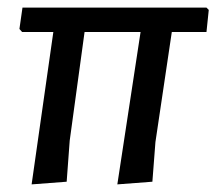

<svg xmlns="http://www.w3.org/2000/svg" viewBox="-20 -480 568 504"><path d="M63 4 120 -396H38L31 -404L39 -460H522L528 -454L522 -396H431L388 -107L380 -3L288 4L349 -396H202L163 -111L155 -3Z"/></svg>

Font: Alegreya Sans SC Medium
Style: Italic
Weight: 500
Italic angle: -7°
Designer: Juan Pablo del Peral
Foundry: Huerta Tipografica
Version: Version 2.007